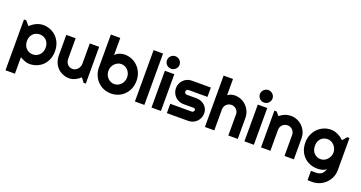

<svg xmlns="http://www.w3.org/2000/svg" viewBox="-46 -1560 4823 2566"><g transform="rotate(20 2365.5 -277.0)"><path d="M185.1 199.2H50.8V-522.9H83L136.2 -460Q154.3 -477.1 175.8 -492.2Q197.3 -507.3 220.5 -518.3Q243.7 -529.3 268.6 -535.6Q293.5 -542 318.8 -542Q374 -542 422.6 -522.2Q471.2 -502.4 507.6 -466.3Q543.9 -430.2 564.9 -379.2Q585.9 -328.1 585.9 -266.1Q585.9 -201.7 564.9 -150.1Q543.9 -98.6 507.6 -62.7Q471.2 -26.9 422.6 -7.8Q374 11.2 318.8 11.2Q301.3 11.2 283.9 7.3Q266.6 3.4 249.8 -3.2Q232.9 -9.8 216.6 -18.1Q200.2 -26.4 185.1 -35.2ZM452.1 -266.1Q452.1 -299.3 441.7 -325.7Q431.2 -352.1 413.1 -370.4Q395 -388.7 370.6 -398.4Q346.2 -408.2 318.8 -408.2Q291.5 -408.2 267.3 -398.4Q243.2 -388.7 225.1 -370.4Q207 -352.1 196.5 -325.7Q186 -299.3 186 -266.1Q186 -234.4 196.5 -208Q207 -181.6 225.1 -163.1Q243.2 -144.5 267.3 -134.3Q291.5 -124 318.8 -124Q346.2 -124 370.6 -134.3Q395 -144.5 413.1 -163.1Q431.2 -181.6 441.7 -208Q452.1 -234.4 452.1 -266.1Z M1043.9 -61Q1027.8 -46.4 1009.5 -33.4Q991.2 -20.5 971.2 -11Q951.2 -1.5 929.9 4.2Q908.7 9.8 886.7 9.8Q838.4 9.8 795.9 -7.3Q753.4 -24.4 721.4 -55.9Q689.5 -87.4 671.1 -132.6Q652.8 -177.7 652.8 -233.9V-522.9H785.6V-233.9Q785.6 -207.5 793.7 -186.8Q801.8 -166 815.4 -151.9Q829.1 -137.7 847.4 -130.4Q865.7 -123 886.7 -123Q907.2 -123 925.5 -132.6Q943.8 -142.1 957.5 -157.7Q971.2 -173.3 979 -193.1Q986.8 -212.9 986.8 -233.9V-522.9H1120.1V0H1087.9Z M1745.1 -266.1Q1745.1 -204.6 1724.1 -153.8Q1703.1 -103 1667 -66.7Q1630.9 -30.3 1582.3 -10.3Q1533.7 9.8 1478 9.8Q1422.9 9.8 1374.3 -10.7Q1325.7 -31.2 1289.3 -67.9Q1252.9 -104.5 1231.9 -155Q1210.9 -205.6 1210.9 -266.1V-731H1344.7V-486.8Q1355.5 -500.5 1370.8 -511.2Q1386.2 -522 1404.1 -528.8Q1421.9 -535.6 1440.9 -539.3Q1460 -543 1478 -543Q1533.7 -543 1582.3 -522.2Q1630.9 -501.5 1667 -464.4Q1703.1 -427.2 1724.1 -376.7Q1745.1 -326.2 1745.1 -266.1ZM1610.8 -266.1Q1610.8 -296.4 1600.3 -322.5Q1589.8 -348.6 1571.8 -367.7Q1553.7 -386.7 1529.5 -397.5Q1505.4 -408.2 1478 -408.2Q1450.7 -408.2 1426.5 -396.2Q1402.3 -384.3 1384.3 -364.5Q1366.2 -344.7 1356 -319.1Q1345.7 -293.5 1345.7 -266.1Q1345.7 -235.8 1356 -210Q1366.2 -184.1 1384.3 -165Q1402.3 -146 1426.5 -135Q1450.7 -124 1478 -124Q1505.4 -124 1529.5 -135Q1553.7 -146 1571.8 -165Q1589.8 -184.1 1600.3 -210Q1610.8 -235.8 1610.8 -266.1Z M1953.1 0H1818.8V-731H1953.1Z M2211.9 -665Q2211.9 -646.5 2204.8 -630.4Q2197.8 -614.3 2185.5 -602.3Q2173.3 -590.3 2157 -583.3Q2140.6 -576.2 2122.1 -576.2Q2103.5 -576.2 2087.2 -583.3Q2070.8 -590.3 2058.8 -602.3Q2046.9 -614.3 2039.8 -630.4Q2032.7 -646.5 2032.7 -665Q2032.7 -683.1 2039.8 -699.5Q2046.9 -715.8 2058.8 -727.8Q2070.8 -739.7 2087.2 -746.8Q2103.5 -753.9 2122.1 -753.9Q2140.6 -753.9 2157 -746.8Q2173.3 -739.7 2185.5 -727.8Q2197.8 -715.8 2204.8 -699.5Q2211.9 -683.1 2211.9 -665ZM2189 0H2054.7V-522.9H2189Z M2577.6 0H2272.9V-132.8H2577.6Q2591.3 -132.8 2601.1 -142.6Q2610.8 -152.3 2610.8 -166Q2610.8 -180.2 2601.1 -184.6Q2591.3 -189 2577.6 -189H2439Q2404.3 -189 2374 -202.1Q2343.8 -215.3 2321.3 -238Q2298.8 -260.7 2285.9 -291Q2272.9 -321.3 2272.9 -356Q2272.9 -390.6 2285.9 -420.9Q2298.8 -451.2 2321.3 -473.6Q2343.8 -496.1 2374 -509Q2404.3 -522 2439 -522H2709V-389.2H2439Q2425.3 -389.2 2415.5 -379.4Q2405.8 -369.6 2405.8 -356Q2405.8 -341.8 2415.5 -331.8Q2425.3 -321.8 2439 -321.8H2577.6Q2611.8 -321.8 2642.1 -310.3Q2672.4 -298.8 2694.8 -278.3Q2717.3 -257.8 2730.5 -229Q2743.7 -200.2 2743.7 -166Q2743.7 -131.3 2730.5 -101.3Q2717.3 -71.3 2694.8 -48.6Q2672.4 -25.9 2642.1 -12.9Q2611.8 0 2577.6 0Z M2947.8 0H2814.5V-731H2947.8V-500Q2971.7 -518.1 2997.1 -525.6Q3022.5 -533.2 3048.8 -533.2Q3097.2 -533.2 3139.6 -514.9Q3182.1 -496.6 3213.6 -464.6Q3245.1 -432.6 3263.4 -389.9Q3281.7 -347.2 3281.7 -298.8V0H3147.5V-298.8H3148.4Q3148.4 -319.3 3140.6 -337.6Q3132.8 -356 3119.1 -369.6Q3105.5 -383.3 3087.4 -391.1Q3069.3 -398.9 3048.8 -398.9Q3027.8 -398.9 3009.3 -391.1Q2990.7 -383.3 2977.1 -369.6Q2963.4 -356 2955.6 -337.6Q2947.8 -319.3 2947.8 -298.8Z M3533.7 -665Q3533.7 -646.5 3526.6 -630.4Q3519.5 -614.3 3507.3 -602.3Q3495.1 -590.3 3478.8 -583.3Q3462.4 -576.2 3443.8 -576.2Q3425.3 -576.2 3408.9 -583.3Q3392.6 -590.3 3380.6 -602.3Q3368.7 -614.3 3361.6 -630.4Q3354.5 -646.5 3354.5 -665Q3354.5 -683.1 3361.6 -699.5Q3368.7 -715.8 3380.6 -727.8Q3392.6 -739.7 3408.9 -746.8Q3425.3 -753.9 3443.8 -753.9Q3462.4 -753.9 3478.8 -746.8Q3495.1 -739.7 3507.3 -727.8Q3519.5 -715.8 3526.6 -699.5Q3533.7 -683.1 3533.7 -665ZM3510.7 0H3376.5V-522.9H3510.7Z M3745.6 0H3612.3V-522.9H3644.5L3688.5 -472.2Q3720.7 -501.5 3761.5 -517.3Q3802.2 -533.2 3846.7 -533.2Q3894.5 -533.2 3937 -514.9Q3979.5 -496.6 4011.2 -464.6Q4043 -432.6 4061.3 -389.9Q4079.6 -347.2 4079.6 -298.8V0H3946.3V-298.8Q3946.3 -319.3 3938.5 -337.6Q3930.7 -356 3917 -369.6Q3903.3 -383.3 3885.3 -391.1Q3867.2 -398.9 3846.7 -398.9Q3825.7 -398.9 3807.1 -391.1Q3788.6 -383.3 3774.9 -369.6Q3761.2 -356 3753.4 -337.6Q3745.6 -319.3 3745.6 -298.8Z M4546.4 -266.1Q4546.4 -293.5 4535.9 -319.1Q4525.4 -344.7 4507.3 -364.5Q4489.3 -384.3 4465.1 -396.2Q4440.9 -408.2 4413.6 -408.2Q4386.2 -408.2 4362.1 -398.9Q4337.9 -389.6 4320.1 -371.6Q4302.2 -353.5 4292 -326.9Q4281.7 -300.3 4281.7 -266.1Q4281.7 -233.4 4292 -207.3Q4302.2 -181.2 4320.1 -162.6Q4337.9 -144 4362.1 -134Q4386.2 -124 4413.6 -124Q4440.9 -124 4465.1 -136Q4489.3 -147.9 4507.3 -167.7Q4525.4 -187.5 4535.9 -213.1Q4546.4 -238.8 4546.4 -266.1ZM4680.7 -65.9Q4680.7 -10.7 4659.7 37.6Q4638.7 85.9 4602.3 122.1Q4565.9 158.2 4517.3 179.2Q4468.8 200.2 4413.6 200.2L4346.7 199.2V65.9L4412.6 66.9Q4443.8 66.9 4465.8 58.8Q4487.8 50.8 4502.9 36.9Q4518.1 22.9 4527.1 4.9Q4536.1 -13.2 4541.5 -33.2Q4533.7 -20.5 4519 -12.5Q4504.4 -4.4 4486.6 0.7Q4468.8 5.9 4449.5 7.8Q4430.2 9.8 4413.6 9.8Q4358.4 9.8 4309.8 -9.3Q4261.2 -28.3 4224.9 -63.7Q4188.5 -99.1 4167.5 -150.4Q4146.5 -201.7 4146.5 -266.1Q4146.5 -325.2 4167.5 -376Q4188.5 -426.8 4224.9 -463.9Q4261.2 -501 4309.8 -522Q4358.4 -543 4413.6 -543Q4439 -543 4463.9 -536.6Q4488.8 -530.3 4512.2 -519Q4535.6 -507.8 4556.9 -492.7Q4578.1 -477.5 4596.7 -460L4648.4 -522H4680.7Z"/></g></svg>

Font: Righteous
Style: Regular
Weight: 400
Version: Version 1.000